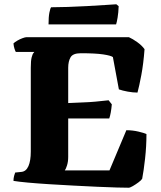

<svg xmlns="http://www.w3.org/2000/svg" viewBox="-20 -878 752 898"><path d="M582 0Q566 0 526.5 -1Q487 -2 434 -4.5Q381 -7 323 -10Q265 -13 209.5 -16.5Q154 -20 110.5 -24Q67 -28 43 -32Q43 -44 46 -55.5Q49 -67 51 -71L80 -74Q102 -76 113 -101Q124 -126 124 -169V-561Q124 -594 128 -609.5Q132 -625 136.5 -630Q141 -635 140 -635H54Q51 -640 47.5 -651Q44 -662 43 -675Q49 -681 61 -688Q73 -695 85.5 -699.5Q98 -704 103 -704H583Q601 -696 622.5 -680.5Q644 -665 656 -648Q651 -580 641 -527Q631 -474 623 -445Q602 -445 577.5 -449.5Q553 -454 536 -460L508 -611Q499 -618 463 -623.5Q427 -629 358 -629Q321 -629 310 -610Q299 -591 299 -561V-396Q338 -398 367.5 -399Q397 -400 425.5 -402.5Q454 -405 488 -409L503 -390Q499 -346 491 -324H299V-144Q299 -122 293.5 -104.5Q288 -87 283 -81H492L571 -269Q600 -269 627.5 -262.5Q655 -256 665 -251Q665 -194 658.5 -136Q652 -78 645 -42Q641 -35 627.5 -25Q614 -15 601 -7.5Q588 0 582 0ZM207 -764Q207 -799 211 -819Q215 -839 219 -844Q252 -844 296.5 -845.5Q341 -847 387 -849.5Q433 -852 470 -854.5Q507 -857 524 -858L535 -849Q534 -819 530 -795.5Q526 -772 523 -764Z"/></svg>

Font: Texturina Black
Style: Regular
Weight: 900
Designer: Guillermo Torres Carreño
Foundry: Omnibus-Type
Version: Version 1.002; ttfautohint (v1.8.3)